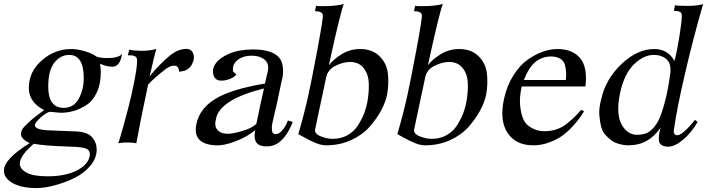

<svg xmlns="http://www.w3.org/2000/svg" viewBox="-79 -731 3605 979"><path d="M543 -456Q534 -391 494 -391Q464 -391 431 -406Q435 -382 435 -363Q435 -303 414.5 -259.5Q394 -216 361 -195Q328 -174 296 -165Q264 -156 231 -156Q224 -156 201.5 -158.5Q179 -161 176 -161Q159 -159 129 -132.5Q99 -106 99 -92Q99 -69 175 -66L308 -61Q368 -58 391 -31Q414 -4 414 31Q414 77 380 116Q346 155 296.5 178.5Q247 202 196.5 215Q146 228 108 228Q30 228 -14.5 202.5Q-59 177 -59 139Q-59 80 72 -1Q28 -23 28 -47Q28 -59 33.5 -70Q39 -81 66.5 -106.5Q94 -132 146 -170Q68 -209 68 -283Q68 -365 134 -423Q200 -481 285 -481Q314 -481 352.5 -470Q391 -459 412 -443Q430 -435 470 -435Q526 -435 543 -456ZM246 -181Q297 -181 322.5 -227.5Q348 -274 348 -333Q348 -451 274 -451Q230 -451 198.5 -412Q167 -373 167 -289Q167 -181 246 -181ZM378 67Q379 63 379 56Q379 43 371.5 34.5Q364 26 344.5 22.5Q325 19 310 18Q295 17 261 16Q143 12 93 2Q66 27 54 40Q42 53 32 70.5Q22 88 22 104Q22 130 56 149Q90 168 164 168Q253 168 311 139Q369 110 378 67Z M895 -395Q889 -386 879.5 -379.5Q870 -373 863.5 -371Q857 -369 846.5 -367Q836 -365 835 -365Q834 -379 827.5 -388.5Q821 -398 802.5 -396Q784 -394 757 -372Q729 -350 709 -332Q689 -314 683 -306L676 -299Q636 -111 616 0Q606 -4 574.5 -4.5Q543 -5 524 0Q530 -15 554 -102Q578 -189 591 -246Q625 -398 619 -431Q616 -451 573 -449L580 -478Q595 -473 637 -472Q679 -471 718 -481Q715 -473 706.5 -437.5Q698 -402 691 -371.5Q684 -341 683 -341Q721 -387 747 -411Q779 -443 804 -460Q829 -477 860 -481Q895 -486 906 -458.5Q917 -431 895 -395Z M1414 -109Q1366 10 1291 15Q1246 18 1230 -2Q1214 -22 1222 -67Q1181 -33 1120.5 -10Q1060 13 1020 10Q902 4 922 -97Q938 -177 1018.5 -226.5Q1099 -276 1272 -305L1286 -366Q1295 -406 1270.5 -426.5Q1246 -447 1205 -447Q1168 -447 1143 -432.5Q1118 -418 1110 -393Q1108 -375 1108.5 -370Q1109 -365 1117 -359Q1125 -353 1126 -351Q1117 -338 1093 -328.5Q1069 -319 1045 -320Q1015 -322 1008.5 -352.5Q1002 -383 1022 -409Q1041 -436 1089 -457Q1137 -478 1210 -479Q1311 -479 1346 -435Q1361 -416 1363.5 -385.5Q1366 -355 1361 -334L1356 -313L1331 -194Q1328 -182 1323.5 -163.5Q1319 -145 1316.5 -133Q1314 -121 1310.5 -106Q1307 -91 1307 -82Q1307 -73 1308 -64Q1309 -55 1314 -51Q1319 -47 1327 -47Q1343 -47 1358.5 -64.5Q1374 -82 1382 -100L1389 -117ZM1267 -280Q1051 -226 1024 -133V-131Q1012 -92 1027.5 -71.5Q1043 -51 1075 -49Q1102 -47 1154.5 -62.5Q1207 -78 1228 -99Q1252 -215 1267 -280Z M1895 -249Q1887 -210 1864.5 -168Q1842 -126 1805.5 -84.5Q1769 -43 1711 -16.5Q1653 10 1584 10Q1561 10 1534 -0.5Q1507 -11 1477 -28Q1447 -45 1442 -47Q1473 -153 1493 -244Q1509 -316 1539.5 -479Q1570 -642 1567 -655Q1563 -674 1527 -674L1533 -702Q1540 -698 1592.5 -700Q1645 -702 1674 -711Q1666 -692 1647 -614Q1628 -536 1613 -467L1598 -398Q1619 -427 1662 -454Q1705 -481 1758 -481Q1818 -481 1855 -445.5Q1892 -410 1898.5 -358.5Q1905 -307 1895 -249ZM1794 -210Q1803 -261 1801.5 -306.5Q1800 -352 1775.5 -383.5Q1751 -415 1706 -415Q1671 -415 1631.5 -395.5Q1592 -376 1584 -336L1528 -73Q1523 -49 1556 -36Q1589 -23 1617 -23Q1660 -23 1693.5 -42Q1727 -61 1746.5 -92Q1766 -123 1777 -151Q1788 -179 1794 -210Z M2400 -249Q2392 -210 2369.5 -168Q2347 -126 2310.5 -84.5Q2274 -43 2216 -16.5Q2158 10 2089 10Q2066 10 2039 -0.5Q2012 -11 1982 -28Q1952 -45 1947 -47Q1978 -153 1998 -244Q2014 -316 2044.5 -479Q2075 -642 2072 -655Q2068 -674 2032 -674L2038 -702Q2045 -698 2097.5 -700Q2150 -702 2179 -711Q2171 -692 2152 -614Q2133 -536 2118 -467L2103 -398Q2124 -427 2167 -454Q2210 -481 2263 -481Q2323 -481 2360 -445.5Q2397 -410 2403.5 -358.5Q2410 -307 2400 -249ZM2299 -210Q2308 -261 2306.5 -306.5Q2305 -352 2280.5 -383.5Q2256 -415 2211 -415Q2176 -415 2136.5 -395.5Q2097 -376 2089 -336L2033 -73Q2028 -49 2061 -36Q2094 -23 2122 -23Q2165 -23 2198.5 -42Q2232 -61 2251.5 -92Q2271 -123 2282 -151Q2293 -179 2299 -210Z M2906 -290H2581Q2569 -234 2573 -194.5Q2577 -155 2587 -129Q2597 -103 2617 -88.5Q2637 -74 2656.5 -68Q2676 -62 2699 -62Q2732 -62 2761.5 -72.5Q2791 -83 2815.5 -103.5Q2840 -124 2853 -137Q2866 -150 2884 -171L2899 -164Q2891 -150 2879.5 -133.5Q2868 -117 2843.5 -89.5Q2819 -62 2791.5 -41.5Q2764 -21 2723.5 -5.5Q2683 10 2640 10Q2551 10 2509 -53.5Q2467 -117 2491 -227Q2506 -295 2539 -347Q2572 -399 2612 -427Q2652 -455 2690.5 -468Q2729 -481 2763 -481Q2840 -481 2879 -434.5Q2918 -388 2906 -290ZM2806 -323Q2809 -342 2807.5 -363Q2806 -384 2801 -402Q2796 -420 2778 -431.5Q2760 -443 2731 -443Q2686 -443 2652 -416Q2618 -389 2592 -323Z M3506 -710Q3456 -538 3412.5 -350Q3369 -162 3357 -66Q3355 -55 3360.5 -47.5Q3366 -40 3378 -42Q3405 -46 3465 -120L3478 -109Q3446 -54 3404.5 -19Q3363 16 3330 17Q3306 17 3293.5 8Q3281 -1 3280.5 -19Q3280 -37 3282 -49Q3284 -61 3289 -80Q3228 10 3126 10Q3115 10 3103 8.5Q3091 7 3072.5 1.5Q3054 -4 3039.5 -14.5Q3025 -25 3009 -42Q2993 -59 2986.5 -83.5Q2980 -108 2977 -143Q2974 -178 2986 -223Q3008 -326 3089 -403.5Q3170 -481 3257 -481Q3327 -481 3360 -420Q3374 -472 3387 -557Q3400 -642 3397 -658Q3394 -676 3357 -676L3363 -705Q3370 -701 3423.5 -701Q3477 -701 3506 -710ZM3338 -351Q3346 -404 3321 -427.5Q3296 -451 3254 -451Q3203 -451 3153.5 -403Q3104 -355 3083 -258Q3060 -149 3092 -93.5Q3124 -38 3182 -44Q3202 -46 3216.5 -51.5Q3231 -57 3249.5 -75.5Q3268 -94 3282.5 -125.5Q3297 -157 3312 -214.5Q3327 -272 3338 -351Z"/></svg>

Font: GFS Artemisia
Style: Italic
Weight: 400
Italic angle: -12°
Designer: Takis Katsoulidis and George D. Matthiopoulos
Foundry: George Matthiopoulos and Takis Katsoulidis
Version: Version 1.0